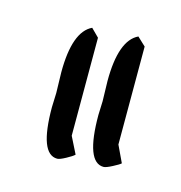

<svg xmlns="http://www.w3.org/2000/svg" viewBox="-55 -795 346 368"><g transform="rotate(15 118.0 -611.5)"><path d="M142.6 -580.1 143.6 -607.4 142.6 -647.5Q142.6 -728.5 177.7 -745.1L194.3 -729.5V-535.2L210 -502Q207 -499 194.8 -492.7Q182.6 -486.3 177.7 -486.3Q142.6 -486.3 142.6 -580.1ZM52.7 -571.3 53.7 -599.6 52.7 -640.6Q52.7 -721.7 87.9 -738.3L103.5 -722.7V-528.3L120.1 -495.1Q116.2 -491.2 104.5 -484.9Q92.8 -478.5 87.9 -478.5Q52.7 -478.5 52.7 -571.3Z"/></g></svg>

Font: Architects Daughter
Style: Regular
Weight: 400
Designer: Kimberly Geswein
Foundry: Kimberly Geswein
Version: Version 1.002 2010